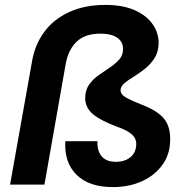

<svg xmlns="http://www.w3.org/2000/svg" viewBox="-20 -752 758 782"><path d="M439 10Q343 10 292 -40Q241 -90 246 -177H377Q375 -138 394 -115.5Q413 -93 451 -93Q489 -93 511.5 -112Q534 -131 535 -164Q535 -180 528 -191.5Q521 -203 504.5 -214Q488 -225 459 -235Q389 -261 357.5 -288Q326 -315 327 -356Q328 -386 343 -407.5Q358 -429 381.5 -445.5Q405 -462 427.5 -477Q450 -492 465.5 -509.5Q481 -527 481 -551Q482 -581 458 -598Q434 -615 389 -615Q327 -615 293 -583Q259 -551 248 -494L161 0H21L111 -505Q123 -572 161 -623Q199 -674 262 -703Q325 -732 409 -732Q480 -732 528.5 -710.5Q577 -689 602 -653Q627 -617 626 -574Q625 -539 609 -514.5Q593 -490 570.5 -472Q548 -454 525 -440Q502 -426 487 -413.5Q472 -401 471 -385Q471 -376 477.5 -367.5Q484 -359 503 -349.5Q522 -340 559 -325Q622 -301 648.5 -268Q675 -235 673 -179Q672 -123 641.5 -80.5Q611 -38 558.5 -14Q506 10 439 10Z"/></svg>

Font: DM Sans 18pt ExtraBold
Style: Italic
Weight: 800
Italic angle: -10°
Designer: Colophon Foundry, Jonny Pinhorn
Foundry: Colophon Foundry
Version: Version 4.004;gftools[0.9.30]